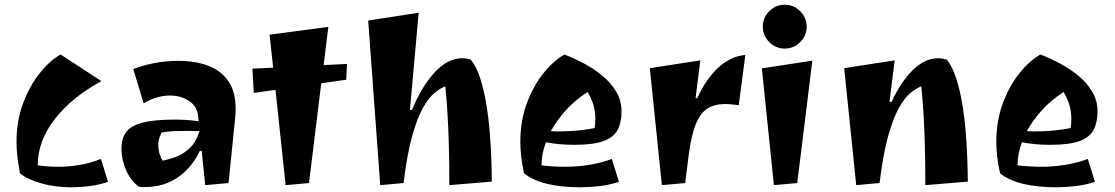

<svg xmlns="http://www.w3.org/2000/svg" viewBox="-20 -770 4728 814"><path d="M284 24Q212 24 153.5 7Q95 -10 65 -35Q57 -75 53.5 -107.5Q50 -140 50 -169Q50 -258 78 -332.5Q106 -407 149 -460.5Q192 -514 237 -539L410 -426Q286 -359 213 -266Q140 -173 140 -69Q182 -63 227 -63Q271 -63 316.5 -70.5Q362 -78 408 -96L438 1Q399 14 360 19Q321 24 284 24Z M595 23Q589 23 582.5 23Q576 23 570 22Q536 -1 515.5 -46.5Q495 -92 495 -141Q495 -182 514 -209Q533 -236 582.5 -249.5Q632 -263 722 -263Q744 -263 769 -261.5Q794 -260 822 -256L820 -278Q816 -319 781.5 -342Q747 -365 700 -365Q674 -365 645.5 -357Q617 -349 589 -332L545 -477Q578 -491 629.5 -501.5Q681 -512 736 -512Q809 -512 863.5 -491Q918 -470 948.5 -425.5Q979 -381 979 -308Q979 -299 978.5 -287Q978 -275 977 -270L949 6L850 15L835 -130H827Q794 -60 734.5 -18.5Q675 23 595 23ZM670 -89Q692 -93 722.5 -103.5Q753 -114 781.5 -139.5Q810 -165 826 -214Q813 -214 800 -214.5Q787 -215 773 -215Q742 -215 717 -214Q692 -213 665 -208Q661 -199 656 -186Q651 -173 651 -153Q651 -136 657 -116.5Q663 -97 670 -89Z M1191 15 1148 -389 1056 -376 1050 -479 1138 -483 1123 -623 1372 -656 1352 -494 1451 -499 1448 -432 1342 -417 1290 6Z M1592 15 1541 -683 1755 -716 1718 -304H1727Q1767 -403 1822.5 -463Q1878 -523 1940 -523Q1958 -523 1976 -517Q1999 -489 2015 -440.5Q2031 -392 2041 -333Q2051 -274 2056 -212.5Q2061 -151 2063 -95.5Q2065 -40 2065 0L1885 15Q1885 -82 1883 -153Q1881 -224 1877.5 -283.5Q1874 -343 1868 -404Q1849 -397 1824.5 -378Q1800 -359 1775 -316Q1750 -273 1728 -195.5Q1706 -118 1691 6Z M2440 24Q2362 24 2302 10Q2242 -4 2202 -35Q2193 -75 2189.5 -107.5Q2186 -140 2186 -169Q2186 -258 2213.5 -332Q2241 -406 2284 -459.5Q2327 -513 2373 -539Q2414 -523 2456.5 -500.5Q2499 -478 2535 -448Q2571 -418 2593 -380.5Q2615 -343 2615 -298Q2615 -251 2598.5 -219.5Q2582 -188 2539 -172Q2496 -156 2415 -156Q2381 -156 2349.5 -159Q2318 -162 2295 -167Q2276 -120 2276 -69Q2299 -66 2326 -64.5Q2353 -63 2378 -63Q2425 -63 2474.5 -70.5Q2524 -78 2574 -96L2604 1Q2564 14 2522 19Q2480 24 2440 24ZM2357 -213Q2395 -213 2433.5 -217Q2472 -221 2501 -227Q2504 -247 2504 -265Q2504 -301 2494.5 -329.5Q2485 -358 2471 -380Q2415 -343 2378.5 -302Q2342 -261 2315 -214Q2325 -213 2336 -213Q2347 -213 2357 -213Z M2786 15 2735 -481 2949 -514 2929 -354H2936Q2974 -437 3026.5 -484.5Q3079 -532 3140 -537L3112 -324Q3096 -326 3081.5 -327.5Q3067 -329 3053 -329Q3010 -329 2979.5 -310Q2949 -291 2929.5 -242.5Q2910 -194 2899 -107L2885 6Z M3307 -564Q3269 -564 3241.5 -591.5Q3214 -619 3214 -657Q3214 -695 3241.5 -722.5Q3269 -750 3307 -750Q3345 -750 3372.5 -722.5Q3400 -695 3400 -657Q3400 -619 3372.5 -591.5Q3345 -564 3307 -564ZM3261 15 3210 -480 3424 -513 3360 6Z M3610 15 3559 -481 3773 -514 3751 -338H3760Q3799 -423 3850 -473Q3901 -523 3957 -523Q3976 -523 3994 -517Q4017 -489 4033 -440.5Q4049 -392 4059 -333Q4069 -274 4074 -212.5Q4079 -151 4081 -95.5Q4083 -40 4083 0L3903 15Q3903 -82 3901 -153Q3899 -224 3895.5 -283.5Q3892 -343 3886 -404Q3867 -397 3842.5 -378Q3818 -359 3793 -316Q3768 -273 3746 -195.5Q3724 -118 3709 6Z M4458 24Q4380 24 4320 10Q4260 -4 4220 -35Q4211 -75 4207.5 -107.5Q4204 -140 4204 -169Q4204 -258 4231.5 -332Q4259 -406 4302 -459.5Q4345 -513 4391 -539Q4432 -523 4474.5 -500.5Q4517 -478 4553 -448Q4589 -418 4611 -380.5Q4633 -343 4633 -298Q4633 -251 4616.5 -219.5Q4600 -188 4557 -172Q4514 -156 4433 -156Q4399 -156 4367.5 -159Q4336 -162 4313 -167Q4294 -120 4294 -69Q4317 -66 4344 -64.5Q4371 -63 4396 -63Q4443 -63 4492.5 -70.5Q4542 -78 4592 -96L4622 1Q4582 14 4540 19Q4498 24 4458 24ZM4375 -213Q4413 -213 4451.5 -217Q4490 -221 4519 -227Q4522 -247 4522 -265Q4522 -301 4512.5 -329.5Q4503 -358 4489 -380Q4433 -343 4396.5 -302Q4360 -261 4333 -214Q4343 -213 4354 -213Q4365 -213 4375 -213Z"/></svg>

Font: Joti One
Style: Regular
Weight: 400
Designer: Eduardo Rodriguez Tunni
Foundry: Eduardo Rodriguez Tunni
Version: Version 1.002; ttfautohint (v1.8.4.7-5d5b);gftools[0.9.24]